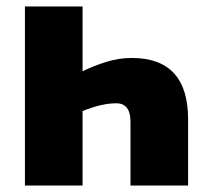

<svg xmlns="http://www.w3.org/2000/svg" viewBox="-20 -573 640 593"><path d="M57 -553V0H235V-230Q294 -254 339 -254Q383 -254 383 -197V0H561V-204Q561 -394 387 -394Q346 -394 307 -381.5Q268 -369 235 -353V-553Z"/></svg>

Font: Noto Sans UI SemiCondensed Black
Style: Regular
Weight: 900
Width: 4
Designer: Monotype Design Team
Foundry: Monotype Imaging Inc.
Version: 1.001